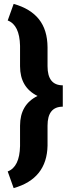

<svg xmlns="http://www.w3.org/2000/svg" viewBox="-20 -800 365 996"><path d="M20 89.4Q81.5 65.9 84 -42V-147.9Q84 -257.8 174.8 -302.2Q84 -346.7 84 -456.5V-562.5Q81.5 -670.4 20 -693.8L50.8 -779.8Q138.2 -755.4 182.1 -700Q226.1 -644.5 226.6 -554.7V-456.5Q226.6 -357.4 305.7 -357.4V-246.6Q226.6 -246.6 226.6 -148.4V-44.4Q223.1 127.4 50.8 175.8Z"/></svg>

Font: TypoPRO Roboto
Style: Regular
Weight: 900
Designer: Google
Version: Version 2.136; 2016